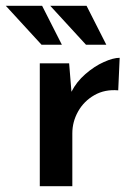

<svg xmlns="http://www.w3.org/2000/svg" viewBox="-60 -641 470 661"><path d="M352 -442 347 -330Q301 -334 265 -313.5Q229 -293 209 -257.5Q189 -222 189 -182V0H77V-423H178L186 -325Q203 -359 234 -386Q265 -413 297.5 -427.5Q330 -442 352 -442ZM85 -621 153 -487H83L-40 -621ZM238 -621 306 -487H236L113 -621Z"/></svg>

Font: Josefin Sans SemiBold
Style: Regular
Weight: 600
Designer: Santiago Orozco
Foundry: Typemade
Version: Version 2.000